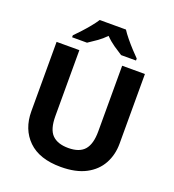

<svg xmlns="http://www.w3.org/2000/svg" viewBox="-164 -1060 1085 1197"><g transform="rotate(20 378.0 -462.0)"><path d="M671 -252Q671 -178 638.5 -118.5Q606 -59 540.5 -24.5Q475 10 375 10Q233 10 159 -62.5Q85 -135 85 -254V-714H236V-277Q236 -189 272 -153Q308 -117 379 -117Q453 -117 486.5 -156Q520 -195 520 -278V-714H671ZM465 -934Q479 -912 501.5 -884.5Q524 -857 548 -831Q572 -805 590 -787V-774H491Q465 -790 434 -811.5Q403 -833 377 -860Q351 -833 321 -812Q291 -791 265 -774H166V-787Q185 -806 208.5 -831.5Q232 -857 254.5 -884.5Q277 -912 291 -934Z"/></g></svg>

Font: Noto Sans Sinhala UI
Style: Bold
Weight: 700
Designer: Jelle Bosma - Monotype Design Team
Foundry: Monotype Imaging Inc.
Version: Version 2.006; ttfautohint (v1.8.4.7-5d5b)